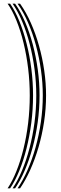

<svg xmlns="http://www.w3.org/2000/svg" viewBox="-20 -820 330 1040"><path d="M88.8 200H75.2Q104.2 157.8 129.1 101.2Q154 44.8 172.5 -21.2Q191 -87.2 201.4 -159Q211.8 -230.8 211.8 -303.2Q211.8 -370.8 202 -440.1Q192.2 -509.5 174.4 -575.4Q156.5 -641.2 131.4 -698.8Q106.2 -756.2 75.2 -800H88.8Q120.8 -755 146.8 -696.6Q172.8 -638.2 191.2 -572.4Q209.8 -506.5 219.6 -437.9Q229.5 -369.2 229.5 -303.2Q229.5 -231.5 218.8 -160.4Q208 -89.2 188.8 -23.1Q169.5 43 143.9 100Q118.2 157 88.8 200ZM61.8 200H48.2Q75.8 159.8 99.1 104.1Q122.5 48.5 139.9 -17.6Q157.2 -83.8 166.9 -156.2Q176.5 -228.8 176.5 -303.2Q176.5 -373.5 167.2 -444.2Q158 -515 141 -581Q124 -647 100.4 -703Q76.8 -759 48.2 -800H61.8Q91.5 -757.8 115.9 -701Q140.2 -644.2 157.8 -578.2Q175.2 -512.2 184.8 -442.1Q194.2 -372 194.2 -303.2Q194.2 -229.8 184.2 -157.6Q174.2 -85.5 156.2 -19.4Q138.2 46.8 114.1 102.8Q90 158.8 61.8 200ZM34.8 200H21.2Q47 161.8 68.9 107.2Q90.8 52.8 107.1 -13.4Q123.5 -79.5 132.4 -153.1Q141.2 -226.8 141.2 -303Q141.2 -376.5 132.5 -448.6Q123.8 -520.8 107.8 -586.5Q91.8 -652.2 69.8 -707Q47.8 -761.8 21.2 -800H34.8Q62.2 -760.5 84.9 -705.1Q107.5 -649.8 124.1 -583.9Q140.8 -518 149.9 -446.5Q159 -375 159 -303.2Q159 -227.8 149.6 -154.8Q140.2 -81.8 123.5 -15.5Q106.8 50.8 84.1 105.8Q61.5 160.8 34.8 200Z"/></svg>

Font: Big Shoulders Inline Text Thin Medium
Style: Regular
Weight: 500
Version: Version 2.002